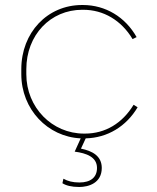

<svg xmlns="http://www.w3.org/2000/svg" viewBox="-20 -546 628 766"><path d="M296 200C334 200 386 184 386 124C386 76 348 56 303 47L322 6C409 4 484 -42 529 -118L513 -128C468 -54 400 -13 319 -13H315C188 -13 85 -117 85 -250V-270C85 -406 181 -507 308 -507H312C393 -507 464 -465 509 -390L525 -398C480 -478 401 -526 311 -526H307C169 -526 65 -416 65 -270V-250C65 -110 170 0 302 6L278 59C324 65 367 80 367 124C367 162 341 182 297 182C270 182 251 177 233 167L229 185C243 194 265 200 296 200Z"/></svg>

Font: Fixel Display Thin
Style: Regular
Weight: 100
Designer: AlfaBravo + MacPaw
Foundry: Kyrylo Tkachov, Marchela Mozhyna, Serhii Makarenko, Maria Weinstein, Zakhar Kryvoshyya
Version: Version 1.211